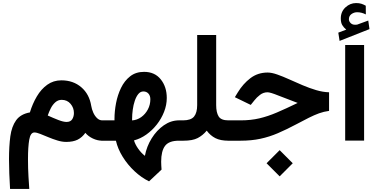

<svg xmlns="http://www.w3.org/2000/svg" viewBox="-20 -908 2438 1239"><path d="M568.8 -224.6Q572.3 -203.1 581.8 -181.6Q591.3 -160.2 606.2 -145.8Q621.1 -131.3 640.1 -131.3H653.3V0H640.1Q608.9 0 579.1 -14.2Q549.3 -28.3 530.8 -50.8Q510.3 -21.5 481.2 -6.8Q452.1 7.8 407.2 7.8Q380.4 7.8 350.3 -1.5Q320.3 -10.7 291.7 -22.7Q263.2 -34.7 239.7 -43.9Q216.3 -53.2 202.1 -53.2Q176.8 -53.2 168.7 -6.6Q160.6 40 160.6 118.7Q160.6 179.2 163.8 231.7Q167 284.2 168.9 311H44.9Q42 259.8 40 212.2Q38.1 164.6 38.1 119.6Q38.1 36.1 46.6 -27.8Q55.2 -91.8 84 -131.8Q112.8 -171.9 172.9 -182.6Q189.9 -238.8 217.8 -285.9Q245.6 -333 285.2 -361.3Q324.7 -389.6 376 -389.6Q452.6 -389.6 504.6 -345Q556.6 -300.3 568.8 -224.6ZM457 -178.7Q457 -212.4 435.3 -238Q413.6 -263.7 377.9 -263.7Q355 -263.7 337.4 -248.3Q319.8 -232.9 307.9 -209.5Q295.9 -186 288.1 -162.6Q324.7 -146 356.9 -133.5Q389.2 -121.1 409.2 -121.1Q435.1 -121.1 446 -138.4Q457 -155.8 457 -178.7Z M633.8 0V-131.3H718.8V-141.6Q718.8 -189.5 728.8 -242.2Q738.8 -294.9 761 -340.8Q783.2 -386.7 819.8 -415.5Q856.4 -444.3 909.7 -444.3Q978.5 -444.3 1017.3 -396Q1056.2 -347.7 1056.2 -275.9Q1056.2 -230.5 1038.8 -186.3Q1021.5 -142.1 991.7 -104.2Q961.9 -66.4 924.1 -39.6Q886.2 -12.7 844.7 -2Q852.1 23.4 871.3 51Q890.6 78.6 915 97.7Q926.3 37.1 958.7 -15.1Q991.2 -67.4 1037.1 -99.4Q1083 -131.3 1135.3 -131.3H1151.4V0H1134.3Q1070.3 0 1045.2 33.2Q1020 66.4 1020 135.3Q1020 147.5 1020.8 160.4Q1021.5 173.3 1022.5 186.5L941.9 262.2Q892.6 238.3 848.4 197Q804.2 155.8 772.2 104.5Q740.2 53.2 728 0ZM905.3 -317.9Q886.2 -317.9 872.6 -301.3Q858.9 -284.7 849.9 -257.8Q840.8 -231 836.7 -200.2Q832.5 -169.4 832.5 -141.6V-130.9Q864.7 -133.3 891.4 -152.3Q918 -171.4 934.1 -201.7Q950.2 -231.9 950.2 -267.1Q950.2 -290.5 937.7 -304.2Q925.3 -317.9 905.3 -317.9Z M1252.4 -230V-682.1H1375V-229.5Q1375 -182.1 1390.9 -156.7Q1406.7 -131.3 1453.6 -131.3H1469.2V0H1454.6Q1402.3 0 1369.9 -16.6Q1337.4 -33.2 1314 -64.9Q1288.6 -34.2 1255.6 -17.1Q1222.7 0 1164.1 0H1131.8V-131.3H1161.1Q1212.4 -131.3 1232.4 -156Q1252.4 -180.7 1252.4 -230Z M1784.7 61 1869.1 145.5 1784.7 230 1700.2 145.5ZM1449.7 -131.3H1532.7Q1598.6 -131.3 1653.8 -144.3Q1709 -157.2 1767.6 -182.4Q1826.2 -207.5 1900.9 -243.7Q1827.1 -271 1775.6 -291.7Q1724.1 -312.5 1706.5 -312.5Q1679.7 -312.5 1658 -295.9Q1636.2 -279.3 1621.6 -260.3L1598.1 -231L1495.6 -280.8L1514.6 -312Q1548.3 -367.2 1595.9 -403.6Q1643.6 -439.9 1707 -439.9Q1733.4 -439.9 1769.3 -427.2Q1805.2 -414.6 1846.7 -395.8Q1888.2 -377 1932.4 -358.2Q1976.6 -339.4 2020.3 -326.4Q2064 -313.5 2103.5 -312.5V-192.4Q2069.8 -188 2038.8 -176.8Q2007.8 -165.5 1972.7 -147.9Q1937.5 -130.4 1891.1 -105.5Q1828.6 -72.3 1773.4 -48.6Q1718.3 -24.9 1660.4 -12.5Q1602.5 0 1531.2 0H1449.7Z M2214.4 -716.8Q2197.8 -730.5 2188.5 -746.3Q2179.2 -762.2 2179.2 -789.1Q2179.2 -832.5 2209.2 -860.4Q2239.3 -888.2 2277.8 -888.2Q2297.9 -888.2 2311.8 -883.8Q2325.7 -879.4 2340.3 -871.1L2340.8 -814.9Q2313 -829.1 2284.7 -829.1Q2265.1 -829.1 2248.3 -817.4Q2231.4 -805.7 2231.4 -782.7Q2231.9 -769 2244.6 -757.3Q2257.3 -745.6 2283.2 -749Q2284.2 -749 2287.1 -750L2356.4 -775.4L2364.3 -720.2L2171.4 -644L2163.1 -697.3ZM2329.6 -617.7V-0.5H2207.5V-617.7Z"/></svg>

Font: Vazirmatn UI
Style: Bold
Weight: 700
Designer: Saber Rastikerdar
Foundry: Saber Rastikerdar
Version: Version 33.003